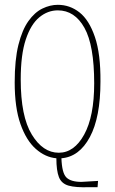

<svg xmlns="http://www.w3.org/2000/svg" viewBox="-20 -650 478 797"><path d="M351 127Q294 129 264.5 120.5Q235 112 224.5 85Q214 58 214 7Q168 3 128.5 -32Q89 -67 65 -135Q41 -203 41 -308Q41 -402 56.5 -464Q72 -526 98 -562.5Q124 -599 156 -614.5Q188 -630 220 -630Q270 -630 310 -598.5Q350 -567 374 -496.5Q398 -426 397 -311Q397 -163 353 -81Q309 1 235 7Q237 68 255.5 86.5Q274 105 318 105L387 101L385 127ZM224 -16Q288 -16 329.5 -91.5Q371 -167 371 -304Q371 -462 330.5 -534.5Q290 -607 220 -607Q178 -607 143 -578Q108 -549 87 -486Q66 -423 66 -320Q66 -167 112 -91.5Q158 -16 224 -16Z"/></svg>

Font: Inconsolata SemiCondensed ExtraLight
Style: Regular
Weight: 200
Width: 4
Monospace: yes
Designer: Raph Levien, Cyreal, Brenton Simpson
Foundry: Raph Levien, Cyreal, Google
Version: Version 3.100; ttfautohint (v1.8.4.7-5d5b)